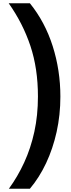

<svg xmlns="http://www.w3.org/2000/svg" viewBox="-20 -886 436 1174"><path d="M349.2 -295.2Q349.2 -183.3 326.3 -79.8Q303.3 23.6 261.9 111.5Q220.5 199.4 162.8 268H34.2Q88.3 193.9 128.1 107.2Q167.9 20.6 190 -80.2Q212 -181 212 -296.2Q212 -467.1 165.9 -605.3Q119.7 -743.5 33.2 -866H162.8Q255.2 -751.7 302.2 -603.9Q349.2 -456.1 349.2 -295.2Z"/></svg>

Font: Noto Sans Telugu UI
Style: Regular
Weight: 400
Designer: Jelle Bosma - Monotype Design Team
Foundry: Monotype Imaging Inc.
Version: Version 2.006